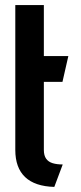

<svg xmlns="http://www.w3.org/2000/svg" viewBox="-20 -720 317 753"><path d="M152 -132V-399H225L248 -500H152V-700H40V-132Q40 -62 78.5 -25.5Q117 11 193 13L226 -75Q203 -75 186.5 -80Q170 -85 161 -97.5Q152 -110 152 -132Z"/></svg>

Font: Advent Pro
Style: Bold
Weight: 700
Designer: VivaRado, Andreas Kalpakidis
Foundry: VivaRado, Andreas Kalpakidis
Version: Version 3.000